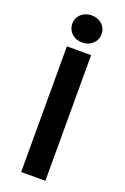

<svg xmlns="http://www.w3.org/2000/svg" viewBox="-160 -888 612 939"><g transform="rotate(20 146.0 -419.0)"><path d="M209 0V-654H83V0ZM222 -768C222 -809 189 -838 146 -838C103 -838 70 -809 70 -768C70 -726 103 -697 146 -697C189 -697 222 -726 222 -768Z"/></g></svg>

Font: Falling Sky
Style: Med
Weight: 500
Designer: Paul D. Hunt
Foundry: Adobe Systems Incorporated
Version: Version 1.02